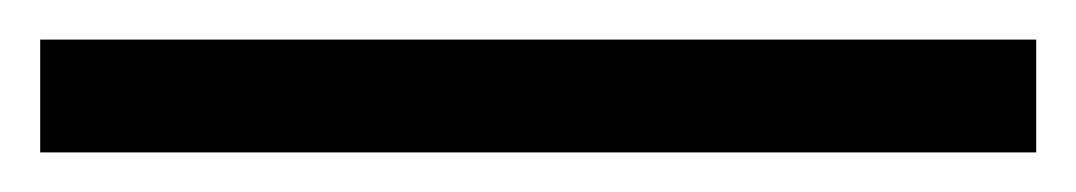

<svg xmlns="http://www.w3.org/2000/svg" viewBox="-27 54 538 96"><path d="M491.1 130.2H-6.9V73.8H491.1Z"/></svg>

Font: AKL FREE 001
Style: Regular
Weight: 400
Designer: AKL
Foundry: AKL
Version: Version 1.00;August 10, 2024;FontCreator 13.0.0.2630 64-bit